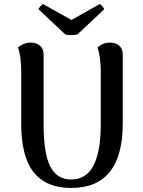

<svg xmlns="http://www.w3.org/2000/svg" viewBox="-20 -918 707 951"><path d="M588 -306Q588 -147 524 -67Q460 13 333 13Q209 13 147 -64.5Q85 -142 85 -306V-564Q85 -640 69 -683Q79 -692 95.5 -699.5Q112 -707 133 -707Q160 -707 178 -691.5Q196 -676 196 -649V-301Q196 -158 229 -93.5Q262 -29 333 -29Q479 -29 479 -301V-564Q479 -636 463 -683Q472 -692 488.5 -699.5Q505 -707 526 -707Q553 -707 570.5 -691.5Q588 -676 588 -649ZM335 -744Q311 -744 303 -748L171 -872Q172 -877 179.5 -886Q187 -895 193 -898L334 -819L474 -898Q480 -895 487.5 -886Q495 -877 496 -872L364 -748Q356 -744 335 -744Z"/></svg>

Font: Arima Madurai
Style: Bold
Weight: 700
Designer: Joana Correia and Natanael Gama
Foundry: NDISCOVER
Version: Version 1.019